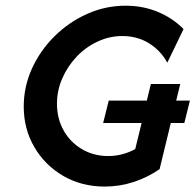

<svg xmlns="http://www.w3.org/2000/svg" viewBox="-20 -658 702 690"><path d="M356.2 12.5Q273.6 12.5 207.6 -25.7Q141.7 -63.9 103.5 -129.2Q65.3 -194.4 65.3 -275Q65.3 -346.5 94.8 -411.5Q124.3 -476.4 175.7 -527.4Q227.1 -578.5 293.1 -608Q359 -637.5 431.2 -637.5Q493.8 -637.5 547.2 -615.3Q600.7 -593.1 639.6 -553.5L581.2 -432.6Q557.6 -476.4 515.6 -502.4Q473.6 -528.5 419.4 -528.5Q373.6 -528.5 330.9 -508.7Q288.2 -488.9 255.6 -454.5Q222.9 -420.1 203.8 -376.4Q184.7 -332.6 184.7 -285.4Q184.7 -231.9 208.7 -189.2Q232.6 -146.5 274.7 -121.9Q316.7 -97.2 368.8 -97.2Q395.1 -97.2 419.8 -103.8Q444.4 -110.4 466 -122.2L488.9 -216H350.7L370.8 -296.5H507.6L522.2 -356.2H627.8L613.2 -296.5H662.5L642.4 -216H593.8L553.5 -50Q509.7 -20.1 459.7 -3.8Q409.7 12.5 356.2 12.5Z"/></svg>

Font: Afacad SemiBold
Style: Italic
Weight: 600
Italic angle: -14°
Designer: Kristian Moeller
Foundry: Dicotype
Version: Version 1.000